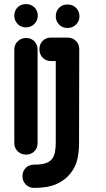

<svg xmlns="http://www.w3.org/2000/svg" viewBox="-20 -747 519 940"><path d="M50 -670Q50 -695 66 -711Q82 -727 107 -727Q132 -727 148.5 -711Q165 -695 165 -670Q165 -647 148.5 -630Q132 -613 107 -613Q82 -613 66 -630Q50 -647 50 -670ZM50 -504Q50 -529 67 -545Q84 -561 107 -561Q132 -561 148 -545Q164 -529 164 -504V-47Q164 -22 148 -6Q132 10 107 10Q84 10 67 -6Q50 -22 50 -47ZM367 -46Q367 -4 358.5 33.5Q350 71 324 103Q298 136 255.5 154.5Q213 173 147 173Q122 173 106 156Q90 139 90 116Q90 91 106 75Q122 59 147 59Q183 59 203.5 52Q224 45 234 32Q245 18 249 -2.5Q253 -23 253 -46V-448H230Q205 -448 189 -464.5Q173 -481 173 -506Q173 -531 189 -547Q205 -563 230 -563H310Q335 -563 351.5 -547Q368 -531 368 -506ZM310 -610Q285 -610 269 -627Q253 -644 253 -667Q253 -692 269 -708.5Q285 -725 310 -725Q336 -725 352.5 -708.5Q369 -692 369 -667Q369 -644 352.5 -627Q336 -610 310 -610Z"/></svg>

Font: VDS
Style: Bold
Weight: 700
Designer: artmaker
Foundry: artmaker
Version: Version 1.000 2009 initial release